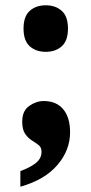

<svg xmlns="http://www.w3.org/2000/svg" viewBox="-20 -549 345 726"><path d="M153 -353Q116 -353 92.5 -374Q69 -395 69 -441Q69 -487 92.5 -508Q116 -529 153 -529Q190 -529 213.5 -508Q237 -487 237 -441Q237 -395 213.5 -374Q190 -353 153 -353ZM145 -167Q193 -167 219 -136Q245 -105 245 -49Q245 19 197 75Q149 131 57 157V98Q95 84 116 67Q137 50 137 25Q137 8 126 -0.5Q115 -9 100.5 -18Q86 -27 75 -43Q64 -59 64 -89Q64 -130 90.5 -148.5Q117 -167 145 -167Z"/></svg>

Font: Noto Serif Sinhala ExtraCondensed Black
Style: Regular
Weight: 900
Width: 2
Designer: Jelle Bosma - Monotype Design Team
Foundry: Monotype Imaging Inc.
Version: Version 2.007; ttfautohint (v1.8.4.7-5d5b)